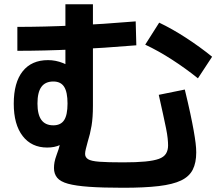

<svg xmlns="http://www.w3.org/2000/svg" viewBox="-20 -827 1040 907"><path d="M562 60Q465 60 401.5 55.5Q338 51 301.5 41Q265 31 250 12.5Q235 -6 235 -33Q235 -47 237.5 -61Q240 -75 248 -97Q258 -123 263 -144.5Q268 -166 267 -182L304 -176Q289 -154 263.5 -142Q238 -130 203 -130Q129 -130 87 -184.5Q45 -239 45 -337Q45 -437 87 -490Q129 -543 207 -543Q243 -543 278 -529Q313 -515 347 -488L289 -461V-807H419V-327Q419 -272 412.5 -233Q406 -194 394 -156Q389 -138 385.5 -123.5Q382 -109 382 -100Q382 -84 396 -75Q410 -66 449 -63Q488 -60 562 -60Q625 -60 666 -64Q707 -68 730.5 -76.5Q754 -85 764 -101Q774 -117 774 -140Q774 -154 772 -173.5Q770 -193 764.5 -220.5Q759 -248 750.5 -286.5Q742 -325 730 -379L853 -404Q869 -338 879 -291Q889 -244 895 -210Q901 -176 904 -151.5Q907 -127 907 -107Q907 -58 890.5 -25.5Q874 7 835.5 25.5Q797 44 730 52Q663 60 562 60ZM232 -235Q267 -235 283 -259.5Q299 -284 299 -338Q299 -392 283 -417Q267 -442 232 -442Q194 -442 175.5 -416.5Q157 -391 157 -338Q157 -286 175.5 -260.5Q194 -235 232 -235ZM915 -457Q858 -503 793 -545Q728 -587 666 -616L732 -720Q793 -691 858.5 -648.5Q924 -606 982 -559ZM62 -700Q187 -700 326.5 -706.5Q466 -713 621 -726L624 -613Q468 -600 327.5 -593.5Q187 -587 62 -587Z"/></svg>

Font: M PLUS 2 Thin
Style: Bold
Weight: 700
Version: Version 1.001